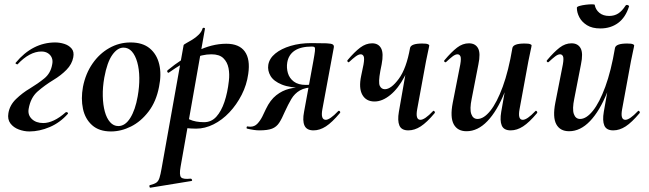

<svg xmlns="http://www.w3.org/2000/svg" viewBox="-20 -596 3010 891"><path d="M116 14Q92 14 67.5 5Q43 -4 28.5 -23Q14 -42 19 -71Q25 -108 54.5 -136.5Q84 -165 118 -185Q156 -208 185.5 -232Q215 -256 222 -296Q226 -314 220.5 -327.5Q215 -341 202.5 -349Q190 -357 172 -357Q145 -357 117 -342Q89 -327 62 -298Q61 -296 55.5 -299Q50 -302 53 -305Q92 -352 138 -375.5Q184 -399 236 -399Q257 -399 278 -392.5Q299 -386 312 -371Q325 -356 320 -330Q314 -298 288.5 -272Q263 -246 228 -225Q187 -200 154.5 -171.5Q122 -143 113 -91Q108 -63 127.5 -44Q147 -25 181 -25Q204 -25 230.5 -37.5Q257 -50 285 -75Q288 -77 292.5 -74.5Q297 -72 295 -68Q259 -27 211 -6.5Q163 14 116 14Z M495 14Q440 14 407.5 -15Q375 -44 365 -91Q355 -138 365 -193Q377 -254 409 -300.5Q441 -347 487 -373Q533 -399 586 -399Q642 -399 675 -371.5Q708 -344 719 -297.5Q730 -251 718 -193Q705 -125 669.5 -78.5Q634 -32 588 -9Q542 14 495 14ZM529 -11Q561 -11 584.5 -48.5Q608 -86 619 -149Q627 -194 626.5 -234.5Q626 -275 617 -307Q608 -339 592 -357Q576 -375 553 -375Q525 -375 501 -341Q477 -307 464 -236Q456 -191 457 -150Q458 -109 466.5 -78Q475 -47 491 -29Q507 -11 529 -11Z M678 275Q675 276 673.5 270Q672 264 676 263Q696 258 705.5 251.5Q715 245 720 229.5Q725 214 730 185L832 -386Q832 -389 844 -395.5Q856 -402 872.5 -412Q889 -422 902.5 -435.5Q916 -449 920 -464Q922 -468 927 -467Q932 -466 931 -462L818 178Q811 217 820.5 227Q830 237 865 233Q869 233 871 238Q873 243 868 244ZM890 1Q865 1 840.5 -2Q816 -5 802 -8L812 -70Q833 -54 860 -41.5Q887 -29 927 -29Q961 -29 984 -54.5Q1007 -80 1021.5 -123Q1036 -166 1042 -220Q1046 -252 1040.5 -280Q1035 -308 1016.5 -326Q998 -344 961 -344Q917 -344 870 -322.5Q823 -301 765 -260Q761 -256 757.5 -261Q754 -266 758 -270Q822 -323 892.5 -358Q963 -393 1030 -393Q1090 -393 1116 -357Q1142 -321 1132 -253Q1125 -202 1101.5 -156Q1078 -110 1044.5 -74.5Q1011 -39 971 -19Q931 1 890 1Z M1183 9Q1172 9 1158 7Q1144 5 1127 1Q1123 0 1124.5 -5.5Q1126 -11 1130 -9Q1134 -8 1141 -8Q1161 -8 1174 -21.5Q1187 -35 1197 -54.5Q1207 -74 1214 -90Q1234 -132 1262 -154Q1290 -176 1322.5 -184Q1355 -192 1387 -192L1392 -188Q1326 -188 1288 -203.5Q1250 -219 1235.5 -243.5Q1221 -268 1225 -295Q1230 -325 1257.5 -347.5Q1285 -370 1328.5 -383Q1372 -396 1425 -396Q1473 -396 1495.5 -395Q1518 -394 1524.5 -389.5Q1531 -385 1529 -375L1476 -89Q1467 -40 1492 -40Q1501 -40 1515.5 -50Q1530 -60 1549 -80Q1553 -84 1557 -79.5Q1561 -75 1557 -71Q1521 -28 1492.5 -9.5Q1464 9 1435 9Q1403 9 1393 -13.5Q1383 -36 1391 -77L1434 -312Q1440 -345 1441.5 -359Q1443 -373 1440 -376.5Q1437 -380 1428 -380Q1376 -380 1347.5 -361Q1319 -342 1313 -306Q1309 -281 1316 -257Q1323 -233 1343.5 -217.5Q1364 -202 1399 -202Q1422 -202 1446 -208L1440 -191Q1397 -191 1372 -176.5Q1347 -162 1332 -136.5Q1317 -111 1302 -78Q1288 -45 1275.5 -26Q1263 -7 1242.5 1Q1222 9 1183 9Z M1718 -125Q1679 -125 1661.5 -156Q1644 -187 1656 -244L1667 -297Q1672 -326 1667.5 -335Q1663 -344 1654 -344Q1644 -344 1630.5 -334Q1617 -324 1601 -309Q1598 -305 1594 -309Q1590 -313 1593 -317Q1625 -355 1651.5 -375Q1678 -395 1707 -395Q1736 -395 1748.5 -372Q1761 -349 1751 -297L1745 -267Q1735 -213 1742.5 -197.5Q1750 -182 1766 -182Q1795 -182 1830.5 -230Q1866 -278 1883 -374L1902 -373Q1887 -297 1857.5 -241Q1828 -185 1791 -155Q1754 -125 1718 -125ZM1875 9Q1843 9 1833.5 -13.5Q1824 -36 1831 -77L1883 -374Q1888 -394 1939 -394Q1959 -394 1965.5 -391Q1972 -388 1972 -386Q1972 -382 1967 -360Q1962 -338 1957 -312L1916 -89Q1907 -40 1931 -40Q1941 -40 1955.5 -50Q1970 -60 1989 -80Q1992 -84 1996 -79.5Q2000 -75 1997 -71Q1961 -28 1932.5 -9.5Q1904 9 1875 9Z M2145 13Q2103 13 2085.5 -19.5Q2068 -52 2081 -119L2116 -297Q2121 -326 2116.5 -335Q2112 -344 2103 -344Q2093 -344 2080 -334Q2067 -324 2051 -309Q2047 -305 2043 -309Q2039 -313 2043 -317Q2075 -355 2101 -375Q2127 -395 2156 -395Q2186 -395 2198.5 -372Q2211 -349 2200 -297L2169 -138Q2159 -90 2167 -67Q2175 -44 2196 -44Q2225 -44 2255.5 -82Q2286 -120 2313 -193.5Q2340 -267 2358 -374L2376 -373Q2357 -255 2322 -168Q2287 -81 2242 -34Q2197 13 2145 13ZM2350 9Q2318 9 2308.5 -13.5Q2299 -36 2306 -77L2358 -374Q2363 -394 2414 -394Q2434 -394 2440.5 -391Q2447 -388 2447 -386Q2447 -382 2442 -360Q2437 -338 2432 -312L2391 -89Q2382 -40 2406 -40Q2416 -40 2430.5 -50Q2445 -60 2464 -80Q2467 -84 2471 -79.5Q2475 -75 2472 -71Q2436 -28 2407.5 -9.5Q2379 9 2350 9Z M2621 13Q2579 13 2561.5 -19.5Q2544 -52 2557 -119L2592 -297Q2597 -326 2592.5 -335Q2588 -344 2579 -344Q2569 -344 2556 -334Q2543 -324 2527 -309Q2523 -305 2519 -309Q2515 -313 2519 -317Q2551 -355 2577 -375Q2603 -395 2632 -395Q2662 -395 2674.5 -372Q2687 -349 2676 -297L2645 -138Q2635 -90 2643 -67Q2651 -44 2672 -44Q2701 -44 2731.5 -82Q2762 -120 2789 -193.5Q2816 -267 2834 -374L2852 -373Q2833 -255 2798 -168Q2763 -81 2718 -34Q2673 13 2621 13ZM2826 9Q2794 9 2784.5 -13.5Q2775 -36 2782 -77L2834 -374Q2839 -394 2890 -394Q2910 -394 2916.5 -391Q2923 -388 2923 -386Q2923 -382 2918 -360Q2913 -338 2908 -312L2867 -89Q2858 -40 2882 -40Q2892 -40 2906.5 -50Q2921 -60 2940 -80Q2943 -84 2947 -79.5Q2951 -75 2948 -71Q2912 -28 2883.5 -9.5Q2855 9 2826 9ZM2766 -464Q2728 -464 2704 -479Q2680 -494 2668.5 -516Q2657 -538 2657 -560Q2657 -565 2669.5 -568.5Q2682 -572 2698 -574Q2714 -576 2727 -576Q2740 -576 2740 -573Q2744 -551 2761.5 -536.5Q2779 -522 2807 -522Q2831 -522 2849 -533.5Q2867 -545 2883 -570Q2887 -575 2894 -572Q2901 -569 2899 -566Q2883 -515 2848.5 -489.5Q2814 -464 2766 -464Z"/></svg>

Font: Cormorant Light
Style: Italic
Weight: 300
Italic angle: -10°
Designer: Christian Thalmann (Catharsis Fonts)
Foundry: Catharsis Fonts
Version: Version 4.000